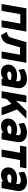

<svg xmlns="http://www.w3.org/2000/svg" viewBox="1670 -2233 576 3956"><g transform="rotate(90 1958.0 -255.0)"><path d="M62 0 152 -511H631L541 0H398L466 -385H272L204 0Z M703 13 637 -106Q686.5 -116 715.8 -136.8Q745 -157.5 756 -195L849 -511H1274L1183 0H1041L1108 -379H956L885 -137Q865.5 -69.5 820.2 -34.2Q775 1 703 13Z M1471 12Q1394 12 1352.5 -29Q1311 -70 1311 -136Q1311 -191 1339.5 -232.2Q1368 -273.5 1419 -296.2Q1470 -319 1538 -319Q1569 -319 1600.8 -313Q1632.5 -307 1649 -297L1652 -312Q1660.5 -354 1642.5 -375Q1624.5 -396 1581 -396Q1542 -396 1501 -383.5Q1460 -371 1420 -346L1399 -462Q1447 -493 1498 -508Q1549 -523 1606 -523Q1672.5 -523 1718.2 -497Q1764 -471 1784.2 -424.2Q1804.5 -377.5 1794 -316L1739 0H1596L1603 -40Q1583.5 -17 1546.8 -2.5Q1510 12 1471 12ZM1513 -116Q1541.5 -116 1570.2 -124Q1599 -132 1622 -149L1629 -189Q1615 -194.5 1592.5 -198.8Q1570 -203 1543 -203Q1515 -203 1495 -196.8Q1475 -190.5 1464.5 -179.2Q1454 -168 1454 -153Q1454 -135 1469.8 -125.5Q1485.5 -116 1513 -116Z M1995 -78 2025 -270 2262 -511H2425ZM1858 0 1948 -511H2091L2001 0ZM2196 0 2101 -254 2216 -374 2356 0Z M2583 12Q2506 12 2464.5 -29Q2423 -70 2423 -136Q2423 -191 2451.5 -232.2Q2480 -273.5 2531 -296.2Q2582 -319 2650 -319Q2681 -319 2712.8 -313Q2744.5 -307 2761 -297L2764 -312Q2772.5 -354 2754.5 -375Q2736.5 -396 2693 -396Q2654 -396 2613 -383.5Q2572 -371 2532 -346L2511 -462Q2559 -493 2610 -508Q2661 -523 2718 -523Q2784.5 -523 2830.2 -497Q2876 -471 2896.2 -424.2Q2916.5 -377.5 2906 -316L2851 0H2708L2715 -40Q2695.5 -17 2658.8 -2.5Q2622 12 2583 12ZM2625 -116Q2653.5 -116 2682.2 -124Q2711 -132 2734 -149L2741 -189Q2727 -194.5 2704.5 -198.8Q2682 -203 2655 -203Q2627 -203 2607 -196.8Q2587 -190.5 2576.5 -179.2Q2566 -168 2566 -153Q2566 -135 2581.8 -125.5Q2597.5 -116 2625 -116Z M3061 0 3128 -379H2981L3004 -511H3448L3425 -379H3278L3211 0Z M3589 12Q3512 12 3470.5 -29Q3429 -70 3429 -136Q3429 -191 3457.5 -232.2Q3486 -273.5 3537 -296.2Q3588 -319 3656 -319Q3687 -319 3718.8 -313Q3750.5 -307 3767 -297L3770 -312Q3778.5 -354 3760.5 -375Q3742.5 -396 3699 -396Q3660 -396 3619 -383.5Q3578 -371 3538 -346L3517 -462Q3565 -493 3616 -508Q3667 -523 3724 -523Q3790.5 -523 3836.2 -497Q3882 -471 3902.2 -424.2Q3922.5 -377.5 3912 -316L3857 0H3714L3721 -40Q3701.5 -17 3664.8 -2.5Q3628 12 3589 12ZM3631 -116Q3659.5 -116 3688.2 -124Q3717 -132 3740 -149L3747 -189Q3733 -194.5 3710.5 -198.8Q3688 -203 3661 -203Q3633 -203 3613 -196.8Q3593 -190.5 3582.5 -179.2Q3572 -168 3572 -153Q3572 -135 3587.8 -125.5Q3603.5 -116 3631 -116Z"/></g></svg>

Font: Overpass Black
Style: Italic
Weight: 900
Italic angle: -10°
Designer: Delve Withrington, Dave Bailey, Thomas Jockin
Foundry: Delve Fonts LLC
Version: Version 4.000